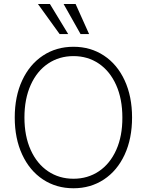

<svg xmlns="http://www.w3.org/2000/svg" viewBox="-20 -957 754 986"><path d="M357.4 9.8Q269 9.8 200.7 -35.4Q132.3 -80.6 94 -163.1Q55.7 -245.6 55.7 -353.5Q55.7 -461.9 94 -544.2Q132.3 -626.5 200.7 -671.6Q269 -716.8 357.4 -716.8Q445.3 -716.8 513.7 -671.6Q582 -626.5 620.1 -544.2Q658.2 -461.9 658.2 -353.5Q658.2 -245.1 620.1 -162.8Q582 -80.6 513.7 -35.4Q445.3 9.8 357.4 9.8ZM357.4 -668.9Q284.2 -668.9 227.1 -630.6Q169.9 -592.3 137.7 -520.8Q105.5 -449.2 105.5 -353.5Q105.5 -258.3 137.5 -187.3Q169.4 -116.2 226.6 -77.6Q283.7 -39.1 357.4 -39.1Q430.7 -39.1 487.8 -77.4Q544.9 -115.7 576.9 -187Q608.9 -258.3 608.4 -353.5Q608.4 -449.2 576.4 -520.5Q544.4 -591.8 487.5 -630.4Q430.7 -668.9 357.4 -668.9ZM174.8 -936.5H236.3L330.1 -782.2H286.1ZM306.6 -936.5H368.2L437.5 -782.2H393.6Z"/></svg>

Font: Pretendard ExtraLight
Style: Regular
Weight: 200
Designer: Base glyphs from Inter by Rasmus Andersson; Hangeul glyphs from Noto Sans CJK(Source Han Sans) by Jang Soo-young and Kan
Foundry: Kil Hyung-jin
Version: Version 1.309